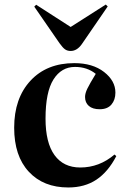

<svg xmlns="http://www.w3.org/2000/svg" viewBox="-20 -806 558 840"><path d="M289.1 -583Q274.9 -583 264.6 -590.1Q254.4 -597.2 240.2 -617.2L129.9 -776.9L138.2 -785.2L289.1 -688L442.9 -786.1L451.2 -777.8L337.9 -612.8Q316.9 -583 289.1 -583ZM278.8 14.2Q169.9 14.2 106 -54.7Q42 -123.5 42 -247.1Q42 -376 113.3 -452.9Q184.6 -529.8 305.2 -529.8Q385.3 -529.8 435.1 -491.2Q484.9 -452.6 484.9 -400.9Q484.9 -369.1 467.5 -348.6Q450.2 -328.1 416 -328.1Q385.3 -328.1 368.7 -342.5Q352.1 -356.9 352.1 -381.8Q352.1 -397.5 362.1 -418.2Q372.1 -439 398.9 -482.9Q361.3 -513.2 308.1 -513.2Q248.5 -513.2 213.9 -458.3Q179.2 -403.3 179.2 -287.1Q179.2 -181.6 218.5 -127.4Q257.8 -73.2 331.1 -73.2Q414.6 -73.2 481 -129.9L488.8 -123Q453.1 -54.2 401.9 -20Q350.6 14.2 278.8 14.2Z"/></svg>

Font: Display Semibold
Style: Regular
Weight: 600
Designer: Latin by Veronika Burian and Jose Scaglione. Greek by Irene Vlachou. Cyrillic by Vera Evstafieva.
Foundry: TypeTogether
Version: Version 3.002